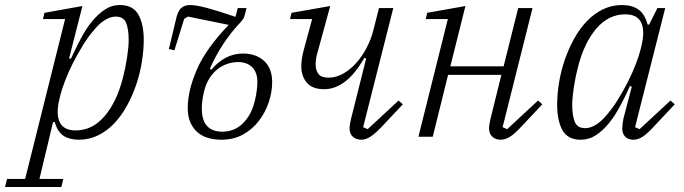

<svg xmlns="http://www.w3.org/2000/svg" viewBox="-97 -544 2722 764"><path d="M-69 168H3L162 -468H74L80 -493L231 -520L178 -312L185 -310Q203 -349 223 -387.5Q243 -426 267 -456Q291 -486 319 -505Q347 -524 380 -524Q432 -524 453.5 -486Q475 -448 475 -386Q475 -344 467.5 -297.5Q460 -251 445 -207Q430 -163 408 -123Q386 -83 357.5 -53Q329 -23 293.5 -5.5Q258 12 217 12Q180 12 156 -3.5Q132 -19 121 -58H114L60 168H155L147 200H-77ZM204 -25Q270 -25 318.5 -81Q367 -137 392 -234Q402 -272 408.5 -314.5Q415 -357 415 -385Q415 -427 405 -452.5Q395 -478 363 -478Q344 -478 322.5 -465.5Q301 -453 280 -428Q256 -401 234 -365.5Q212 -330 193.5 -293.5Q175 -257 162 -223Q149 -189 143 -165L139 -148Q125 -89 141 -57Q157 -25 204 -25Z M784 12Q756 12 731.5 5Q707 -2 689 -17.5Q671 -33 660.5 -57Q650 -81 650 -114Q650 -183 686 -266.5Q722 -350 813 -445L651 -478L636 -469L597 -344L575 -349L605 -474Q611 -500 624 -512Q637 -524 660 -524Q683 -524 728 -512Q773 -500 840 -477L849 -512H884L877 -484Q875 -476 871 -469.5Q867 -463 857 -452Q821 -414 790.5 -367.5Q760 -321 738 -270L744 -267Q799 -331 870 -331Q921 -331 953.5 -302Q986 -273 986 -217Q986 -178 972.5 -137.5Q959 -97 933.5 -63.5Q908 -30 870.5 -9Q833 12 784 12ZM788 -20Q805 -20 824 -25.5Q843 -31 860.5 -45Q878 -59 893.5 -83.5Q909 -108 918 -147Q923 -169 925 -186Q927 -203 927 -219Q927 -256 906.5 -276.5Q886 -297 850 -297Q829 -297 808 -290Q787 -283 769 -269Q751 -255 736.5 -232.5Q722 -210 715 -180Q710 -160 708 -143Q706 -126 706 -114Q706 -65 727 -42.5Q748 -20 788 -20Z M1341 12Q1320 12 1307 0Q1294 -12 1294 -34Q1294 -42 1296 -52.5Q1298 -63 1300 -72L1360 -311L1353 -314Q1315 -248 1275 -218.5Q1235 -189 1193 -189Q1146 -189 1124 -215Q1102 -241 1102 -279Q1102 -296 1104.5 -312Q1107 -328 1113 -350L1145 -468H1057L1063 -493L1217 -520L1170 -348Q1163 -325 1161 -312Q1159 -299 1159 -288Q1159 -265 1170 -250Q1181 -235 1210 -235Q1241 -235 1269.5 -251.5Q1298 -268 1321.5 -294.5Q1345 -321 1362.5 -355Q1380 -389 1389 -425L1411 -512H1468L1348 -38L1366 -30L1489 -144L1506 -129L1428 -46Q1396 -12 1377 0Q1358 12 1341 12Z M1896 12Q1875 12 1862 0Q1849 -12 1849 -34Q1849 -42 1851 -52.5Q1853 -63 1855 -72L1898 -246H1686L1625 0H1568L1685 -468H1597L1603 -493L1755 -520L1695 -280H1907L1965 -512H2022L1903 -38L1921 -30L2044 -144L2061 -129L1983 -46Q1951 -11 1932 0.5Q1913 12 1896 12Z M2214 12Q2162 12 2141 -26Q2120 -64 2120 -127Q2120 -169 2127.5 -215Q2135 -261 2150 -305Q2165 -349 2187 -389Q2209 -429 2237.5 -459Q2266 -489 2301.5 -506.5Q2337 -524 2378 -524Q2418 -524 2443.5 -506Q2469 -488 2480 -446H2486L2519 -512H2550L2430 -38L2448 -30L2571 -144L2588 -129L2510 -46Q2478 -11 2459.5 0.5Q2441 12 2424 12Q2403 12 2391 0Q2379 -12 2379 -32Q2379 -40 2380.5 -52Q2382 -64 2384 -73L2417 -199L2410 -202Q2392 -162 2371.5 -123.5Q2351 -85 2327 -55Q2303 -25 2275 -6.5Q2247 12 2214 12ZM2232 -34Q2251 -34 2272.5 -46.5Q2294 -59 2315 -84Q2339 -111 2361 -146.5Q2383 -182 2401.5 -218.5Q2420 -255 2433 -289Q2446 -323 2452 -347L2456 -364Q2470 -423 2454 -455Q2438 -487 2391 -487Q2325 -487 2276.5 -431Q2228 -375 2203 -278Q2193 -240 2186.5 -197.5Q2180 -155 2180 -127Q2180 -85 2190 -59.5Q2200 -34 2232 -34Z"/></svg>

Font: IBM Plex Serif Light
Style: Italic
Weight: 300
Italic angle: -14°
Designer: Mike Abbink, Paul van der Laan, Pieter van Rosmalen
Foundry: Bold Monday
Version: Version 3.001